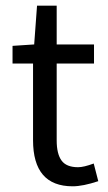

<svg xmlns="http://www.w3.org/2000/svg" viewBox="-20 -642 378 674"><path d="M24 -419V-481L100 -486L110 -622H179V-486H310V-419H179V-149Q179 -102 196 -78.5Q213 -55 254 -55Q274 -55 309 -68L325 -6Q271 12 235 12Q96 12 96 -150V-419Z"/></svg>

Font: RibengUni
Style: Regular
Weight: 400
Designer: (1) Dr. Andrew Glass (Program Manager at Microsoft Corporation)
(2) Bivuti Chakma (Suz Moriz)
(3) Paul D. Hunt (Adobe Co
Foundry: Bivuti Chakma and Jyoti Chakma
Version: Version 1.2020